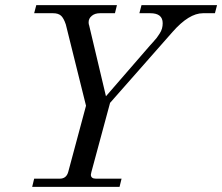

<svg xmlns="http://www.w3.org/2000/svg" viewBox="-20 -732 870 752"><path d="M448.2 0H106L113.8 -32.2H213.9Q239.7 -32.2 247.1 -58.1L316.9 -317.9L237.8 -636.2Q229.5 -661.1 218.8 -670.7Q208 -680.2 188 -680.2H113.8L122.1 -711.9H438L430.2 -680.2H371.1Q351.6 -680.2 339.4 -669.9Q327.1 -659.7 327.1 -645Q327.1 -636.7 329.1 -632.8L395 -355L566.9 -553.2Q568.4 -554.7 579.3 -566.9Q590.3 -579.1 594 -584Q597.7 -588.9 604.7 -599.6Q611.8 -610.4 614.5 -620.4Q617.2 -630.4 617.2 -641.1Q617.2 -680.2 568.8 -680.2H525.9L534.2 -711.9H830.1L821.8 -680.2H774.9Q720.2 -680.2 655.8 -606.9L411.1 -329.1L337.9 -58.1Q335.9 -50.3 335.9 -47.9Q335.9 -32.2 356 -32.2H456.1Z"/></svg>

Font: Flanker Steampunk
Style: Italic
Weight: 400
Italic angle: -12°
Designer: Alexey Kryukov, Leonardo Di Lena
Foundry: Alexey Kryukov, Leonardo Di Lena
Version: 1.210